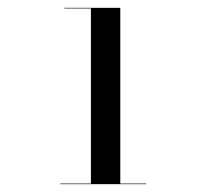

<svg xmlns="http://www.w3.org/2000/svg" viewBox="-20 -926 570 490"><path d="M134 -457.5H212V-904.5H144.2V-906H287V-457.5H353V-456H134Z"/></svg>

Font: Bodoni* 72pt Medium
Style: Regular
Weight: 500
Version: Version 2.3